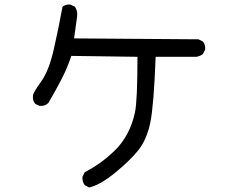

<svg xmlns="http://www.w3.org/2000/svg" viewBox="-20 -772 1040 845"><path d="M372 53 353 43Q341 27 343 6L353 -14Q386 -31 418 -53.5Q450 -76 483.5 -108Q517 -140 540 -183Q563 -226 574 -277.5Q585 -329 585 -522L294 -526Q276 -472 249.5 -421Q223 -370 193 -319Q178 -304 154 -306L135 -315Q123 -329 125 -351Q127 -366 161 -413Q195 -460 216.5 -554Q238 -648 255 -742Q269 -754 290 -752L310 -742Q323 -723 319 -697L306 -603L854 -599L873 -589Q885 -575 883 -554L873 -534Q859 -524 844 -522H665Q657 -308 641.5 -232.5Q626 -157 588 -110Q550 -63 484.5 -10Q419 43 372 53Z"/></svg>

Font: Kosefont JP
Style: Regular
Weight: 400
Designer: Nozomi Seto 瀬戸のぞみ
Version: Version 3.00;June 19, 2020